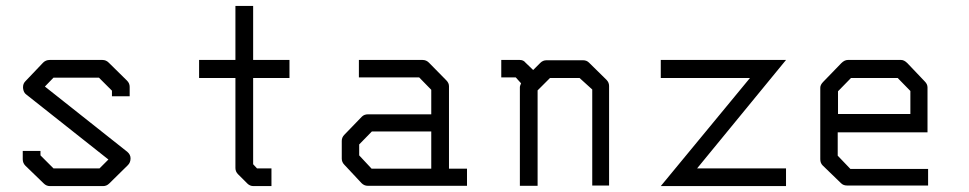

<svg xmlns="http://www.w3.org/2000/svg" viewBox="-20 -679 3280 650"><path d="M359 -372 315 -416H161L132 -386L411 -165Q422 -155.5 422 -143Q422 -129 413 -120L350 -58Q341 -49 329 -49H149Q137 -49 128 -58L66 -118Q57 -127 57 -140V-168H117V-153L161 -109H317L347 -139L69 -359Q59.5 -365.5 58 -381V-384.5Q58 -396 66 -404L126 -467Q135 -476 148 -476H327Q339 -476 348 -467L410 -406Q419 -397 419 -385V-353H359Z M837 -123 850 -109H899V-49H838Q826 -49 817 -58L786 -89Q777 -98 777 -110V-415H654V-476H777V-659H837V-476H960V-415H837Z M1440 -108V-234H1239L1196 -190V-153L1238 -108ZM1500 -108H1561V-50H1225Q1213 -50 1204 -59L1146 -121Q1137 -130 1137 -142V-202Q1137 -214 1146 -223L1205 -284Q1213 -292 1226 -292H1440V-375L1399 -417H1195V-476H1411Q1423 -476 1432 -467L1491 -407Q1500 -398 1500 -387Z M1785 -442 1809 -466Q1818 -475 1830 -475H1954Q1966 -475 1974 -467L2033 -409Q2042 -400 2042 -388V-51H1985V-376L1942 -415H1842L1800 -373V-50H1740V-385Q1740 -387 1744 -397L1726 -417H1677V-476H1740Q1752 -476 1759 -467Z M2217 -476H2641L2340 -109H2641V-49H2217L2519 -415H2217Z M2816 -231V-152L2859 -107H3122V-51H2847Q2835 -51 2827 -59L2765 -119Q2757 -127 2757 -140V-382Q2757 -392 2767 -402L2828 -465Q2839 -476 2850 -476H3031Q3041 -476 3052 -465L3111 -403Q3120 -394 3120 -383V-231ZM2817 -293H3062V-371L3019 -415H2861L2817 -370Z"/></svg>

Font: 3270 Nerd Font
Style: Regular
Weight: 400
Monospace: yes
Version: Version 3.0.1;Nerd Fonts 3.3.0